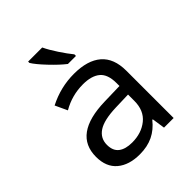

<svg xmlns="http://www.w3.org/2000/svg" viewBox="-215 -893 1030 1030"><g transform="rotate(-45 300.0 -378.0)"><path d="M69 -147Q69 -318 312 -324L427 -327V-349Q427 -416 393 -444Q359 -472 295 -472Q211 -472 139 -430L107 -499Q199 -546 300 -546Q403 -546 457 -499.5Q511 -453 511 -359V0H438L427 -74H423Q390 -32 346.5 -11Q303 10 245 10Q164 10 116.5 -30Q69 -70 69 -147ZM427 -214V-262L331 -259Q239 -256 197.5 -228.5Q156 -201 156 -151Q156 -106 183.5 -85Q211 -64 261 -64Q332 -64 379.5 -102.5Q427 -141 427 -214ZM173 -756V-766H280Q296 -732 324.5 -689Q353 -646 376 -618V-606H315Q280 -633 235 -680.5Q190 -728 173 -756Z"/></g></svg>

Font: Noto Sans Mono UI
Style: Regular
Weight: 400
Monospace: yes
Designer: Monotype Design team
Foundry: Monotype Imaging Inc.
Version: Version 1.000